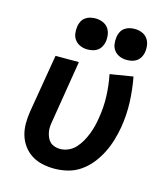

<svg xmlns="http://www.w3.org/2000/svg" viewBox="-114 -848 827 945"><g transform="rotate(15 300.0 -375.5)"><path d="M250 8Q219 8 189 1.5Q159 -5 134.5 -20.5Q110 -36 92.5 -59.5Q75 -83 66.5 -111.5Q58 -140 58 -171Q58 -202 63 -233L113 -530H232L181 -217Q178 -202 177 -187.5Q176 -173 178.5 -159.5Q181 -146 186.5 -133Q192 -120 201.5 -111Q211 -102 224.5 -97.5Q238 -93 252 -93Q273 -93 294 -102Q315 -111 330.5 -128Q346 -145 357 -164.5Q368 -184 376 -204.5Q384 -225 389.5 -246Q395 -267 398 -288Q408 -345 406 -401Q404 -457 393 -512L510 -531Q522 -468 524.5 -403.5Q527 -339 516 -273Q510 -239 500 -205.5Q490 -172 474 -140Q458 -108 435.5 -79.5Q413 -51 383 -30Q353 -9 318.5 -0.5Q284 8 250 8ZM456 -601Q437 -601 420 -608Q403 -615 392 -629Q381 -643 378.5 -661.5Q376 -680 379 -699Q381 -712 387.5 -724.5Q394 -737 405.5 -745Q417 -753 430 -756Q443 -759 456 -759Q475 -759 492.5 -752Q510 -745 520.5 -731Q531 -717 534 -698.5Q537 -680 534 -661Q532 -648 525 -635.5Q518 -623 507 -615Q496 -607 482.5 -604Q469 -601 456 -601ZM256 -601Q237 -601 220 -608Q203 -615 192 -629Q181 -643 178.5 -661.5Q176 -680 179 -699Q181 -712 187.5 -724.5Q194 -737 205.5 -745Q217 -753 230 -756Q243 -759 256 -759Q275 -759 292.5 -752Q310 -745 320.5 -731Q331 -717 334 -698.5Q337 -680 334 -661Q332 -648 325 -635.5Q318 -623 307 -615Q296 -607 282.5 -604Q269 -601 256 -601Z"/></g></svg>

Font: Iosevka Curly Extended Oblique
Style: Bold
Weight: 700
Width: 7
Italic angle: -9°
Monospace: yes
Designer: Belleve Invis
Foundry: Belleve Invis
Version: Version 11.1.0; ttfautohint (v1.8.3)